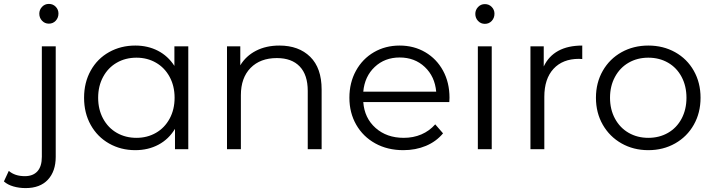

<svg xmlns="http://www.w3.org/2000/svg" viewBox="-110 -763 3649 982"><path d="M-90 165 -65 111Q-34 138 17 138Q59 138 81.5 113Q104 88 104 39V-526H175V39Q175 113 135 156Q95 199 21 199Q-12 199 -41.5 190.5Q-71 182 -90 165ZM91 -693Q91 -713 105 -728Q119 -743 140 -743Q161 -743 175 -728.5Q189 -714 189 -694Q189 -672 175 -657Q161 -642 140 -642Q119 -642 105 -657Q91 -672 91 -693Z M853 -526V0H785V-104Q753 -51 700.5 -23Q648 5 582 5Q508 5 448 -29Q388 -63 354 -124Q320 -185 320 -263Q320 -341 354 -402Q388 -463 448 -496.5Q508 -530 582 -530Q646 -530 697.5 -503.5Q749 -477 782 -426V-526ZM783 -263Q783 -323 757.5 -370Q732 -417 687.5 -442.5Q643 -468 588 -468Q532 -468 487.5 -442.5Q443 -417 417.5 -370Q392 -323 392 -263Q392 -203 417.5 -156Q443 -109 487.5 -83.5Q532 -58 588 -58Q643 -58 687.5 -83.5Q732 -109 757.5 -156Q783 -203 783 -263Z M1535 -305V0H1464V-298Q1464 -380 1423 -423Q1382 -466 1306 -466Q1221 -466 1171.5 -415.5Q1122 -365 1122 -276V0H1051V-526H1119V-429Q1148 -477 1199.5 -503.5Q1251 -530 1319 -530Q1418 -530 1476.5 -472.5Q1535 -415 1535 -305Z M2188 -241H1748Q1754 -159 1811 -108.5Q1868 -58 1955 -58Q2004 -58 2045 -75.5Q2086 -93 2116 -127L2156 -81Q2121 -39 2068.5 -17Q2016 5 1953 5Q1872 5 1809.5 -29.5Q1747 -64 1712 -125Q1677 -186 1677 -263Q1677 -340 1710.5 -401Q1744 -462 1802.5 -496Q1861 -530 1934 -530Q2007 -530 2065 -496Q2123 -462 2156 -401.5Q2189 -341 2189 -263ZM1748 -294H2121Q2114 -372 2062.5 -420.5Q2011 -469 1934 -469Q1858 -469 1806.5 -420.5Q1755 -372 1748 -294Z M2334 -526H2405V0H2334ZM2321 -692Q2321 -712 2335 -727Q2349 -742 2370 -742Q2391 -742 2405 -727.5Q2419 -713 2419 -693Q2419 -671 2405 -656Q2391 -641 2370 -641Q2349 -641 2335 -656Q2321 -671 2321 -692Z M2868 -530V-461L2851 -462Q2768 -462 2721 -411Q2674 -360 2674 -268V0H2603V-526H2671V-423Q2696 -476 2745.5 -503Q2795 -530 2868 -530Z M2938 -263Q2938 -340 2973 -401Q3008 -462 3069 -496Q3130 -530 3206 -530Q3282 -530 3343 -496Q3404 -462 3438.5 -401Q3473 -340 3473 -263Q3473 -186 3438.5 -125Q3404 -64 3343 -29.5Q3282 5 3206 5Q3130 5 3069 -29.5Q3008 -64 2973 -125Q2938 -186 2938 -263ZM3401 -263Q3401 -323 3376 -370Q3351 -417 3306.5 -442.5Q3262 -468 3206 -468Q3150 -468 3105.5 -442.5Q3061 -417 3035.5 -370Q3010 -323 3010 -263Q3010 -203 3035.5 -156Q3061 -109 3105.5 -83.5Q3150 -58 3206 -58Q3262 -58 3306.5 -83.5Q3351 -109 3376 -156Q3401 -203 3401 -263Z"/></svg>

Font: Idrija
Style: Regular
Weight: 400
Designer: Julieta Ulanovsky
Foundry: Julieta Ulanovsky
Version: Version 7.200